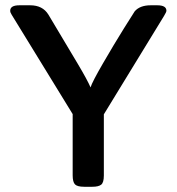

<svg xmlns="http://www.w3.org/2000/svg" viewBox="-20 -714 676 734"><path d="M19 -672.9Q19 -693.8 54.2 -693.8H95.2Q143.1 -693.8 165 -658.2L277.8 -469.2Q314 -408.2 326.2 -379.9Q332 -399.9 374 -472.4Q416 -544.9 454.1 -606Q492.2 -667 495.1 -670.9Q515.1 -693.8 556.2 -693.8H581.1Q616.2 -693.8 616.2 -672.9Q616.2 -668 606.9 -652.8L377 -276.9V-43Q377 -16.1 366.9 -8.1Q356.9 0 333 0H301.8Q275.9 0 266.8 -9Q257.8 -18.1 257.8 -43.9V-277.8L24.9 -657.2Q19 -666 19 -672.9Z"/></svg>

Font: CMU Sans Serif Demi Condensed
Style: DemiCondensed
Weight: 600
Width: 3
Version: Version 0.7.0